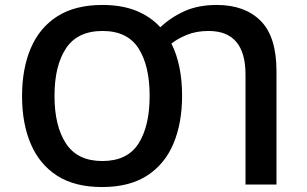

<svg xmlns="http://www.w3.org/2000/svg" viewBox="-20 -745 1240 775"><path d="M392 10Q282 10 211 -35.5Q140 -81 104.5 -163.5Q69 -246 69 -357Q69 -468 104.5 -551Q140 -634 212 -679.5Q284 -725 393 -725Q472 -725 530 -701.5Q588 -678 627 -635Q671 -676 726 -700.5Q781 -725 855 -725Q968 -725 1032 -661Q1096 -597 1096 -458V0H971V-444Q971 -620 822 -620Q772 -620 733.5 -604Q695 -588 672 -569Q694 -525 704.5 -472Q715 -419 715 -359Q715 -248 680 -165Q645 -82 573.5 -36Q502 10 392 10ZM393 -95Q494 -95 539 -165.5Q584 -236 584 -358Q584 -480 539 -550Q494 -620 394 -620Q293 -620 246.5 -550Q200 -480 200 -358Q200 -236 246.5 -165.5Q293 -95 393 -95Z"/></svg>

Font: Noto Sans Mono SemiBold
Style: Regular
Weight: 600
Designer: Monotype Design Team
Foundry: Monotype Imaging Inc.
Version: Version 2.014; ttfautohint (v1.8.4.7-5d5b)